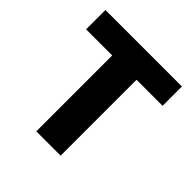

<svg xmlns="http://www.w3.org/2000/svg" viewBox="-152 -662 779 779"><g transform="rotate(45 237.5 -273.0)"><path d="M457 -435.5H307.6V0H168V-435.5H18.1V-546.4H457Z"/></g></svg>

Font: Open Sans SemiCondensed
Style: Bold
Weight: 700
Width: 4
Designer: Monotype Design Team
Foundry: Monotype Imaging Inc.
Version: Version 3.003